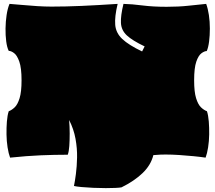

<svg xmlns="http://www.w3.org/2000/svg" viewBox="-20 -795 1109 989"><path d="M606 170Q596 172 574 173Q552 174 525 174Q494 174 460.5 172.5Q427 171 400 168.5Q373 166 361 163Q366 139 371 101Q376 63 377 16.5Q378 -30 369 -80Q360 -130 336 -177Q339 -143 339 -107.5Q339 -72 337 -43Q335 -14 329 2Q260 2 189.5 5Q119 8 32 17Q24 -4 19 -36Q14 -68 13.5 -102.5Q13 -137 15.5 -169Q18 -201 25 -222Q41 -228 56 -242.5Q71 -257 81 -289.5Q91 -322 91 -381Q91 -445 79.5 -477.5Q68 -510 52.5 -521.5Q37 -533 25 -533Q16 -551 12 -582Q8 -613 8.5 -648.5Q9 -684 14 -717.5Q19 -751 29 -775Q57 -773 94.5 -769.5Q132 -766 171.5 -763.5Q211 -761 245 -761Q318 -761 398.5 -764.5Q479 -768 586 -775Q570 -709 573.5 -667Q577 -625 610 -594Q643 -563 712 -530L725 -556Q662 -586 633.5 -612.5Q605 -639 603 -676.5Q601 -714 616 -775Q659 -774 713.5 -767Q768 -760 838 -760Q900 -760 950.5 -765.5Q1001 -771 1042 -775Q1051 -751 1056 -717.5Q1061 -684 1061 -648Q1061 -612 1057 -581Q1053 -550 1045 -532Q1033 -532 1017.5 -520.5Q1002 -509 991 -477Q980 -445 980 -381Q980 -322 990 -289.5Q1000 -257 1015 -242.5Q1030 -228 1046 -222Q1053 -201 1055.5 -169Q1058 -137 1057.5 -102.5Q1057 -68 1052 -36Q1047 -4 1039 17Q1013 13 977 9.5Q941 6 903.5 3.5Q866 1 833 1Q821 1 806.5 1.5Q792 2 770 4Q757 56 714 97Q671 138 606 170Z"/></svg>

Font: Oi
Style: Regular
Weight: 400
Designer: Kostas Bartsokas, Mohamad Dakak
Foundry: Foundry5
Version: Version 4.000